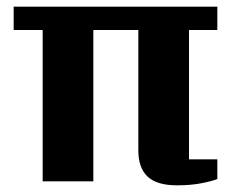

<svg xmlns="http://www.w3.org/2000/svg" viewBox="-20 -544 703 576"><path d="M511 12Q451 12 423 -14Q395 -40 395 -93V-454H260V0H108V-454H21V-524H632V-454H547V-66H632V-7Q618 -1 585.5 5.5Q553 12 511 12Z"/></svg>

Font: IBM Plex Serif
Style: Bold
Weight: 700
Designer: Mike Abbink, Paul van der Laan, Pieter van Rosmalen
Foundry: Bold Monday
Version: Version 2.008